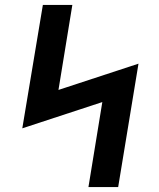

<svg xmlns="http://www.w3.org/2000/svg" viewBox="-20 -755 640 775"><path d="M337 0 393 -343 70 -237 153 -735H272L216 -392L539 -498L457 0Z"/></svg>

Font: Iosevka Slab Extended
Style: Bold Italic
Weight: 700
Width: 7
Italic angle: -9°
Monospace: yes
Designer: Belleve Invis
Foundry: Belleve Invis
Version: Version 11.1.0; ttfautohint (v1.8.3)